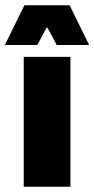

<svg xmlns="http://www.w3.org/2000/svg" viewBox="-44 -708 358 728"><path d="M46 0V-492.5H223V0ZM48.5 -688H220L293 -539.5V-537.5H171L136 -603H132.5L97.5 -537.5H-24.5V-539.5Z"/></svg>

Font: Anek Odia Medium ExtraBold
Style: Regular
Weight: 800
Version: Version 1.003